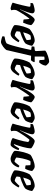

<svg xmlns="http://www.w3.org/2000/svg" viewBox="1452 -2292 1040 3984"><g transform="rotate(90 1972.0 -300.0)"><path d="M158 0Q147 0 127.5 -5Q108 -10 87.5 -17Q67 -24 52 -31.5Q37 -39 35 -44Q47 -80 61 -132Q75 -184 88 -239Q101 -294 110 -337Q113 -352 115 -362Q117 -372 118 -380Q119 -388 119 -393Q119 -404 111.5 -408.5Q104 -413 88 -413H41Q41 -426 44 -441Q47 -456 49 -464Q63 -471 92 -479.5Q121 -488 149.5 -494Q178 -500 192 -500Q220 -500 238.5 -487Q257 -474 257 -448Q257 -435 250 -408.5Q243 -382 232.5 -350Q222 -318 210 -287Q198 -256 188 -232Q178 -208 173 -199L178 -195Q194 -230 215 -270.5Q236 -311 259 -351.5Q282 -392 305.5 -425.5Q329 -459 351 -479.5Q373 -500 390 -500Q404 -500 422 -491Q440 -482 457.5 -469.5Q475 -457 487.5 -444.5Q500 -432 502 -426Q494 -374 479 -332Q464 -290 452 -261Q423 -261 407 -264.5Q391 -268 384 -272Q383 -299 380.5 -323Q378 -347 376 -365.5Q374 -384 372 -391Q367 -391 352 -372Q337 -353 315.5 -322.5Q294 -292 271 -256Q248 -220 227 -185Q206 -150 192 -123Q188 -110 186 -96.5Q184 -83 184 -69Q184 -57 186.5 -43.5Q189 -30 193 -15Q186 -10 176 -5.5Q166 -1 158 0Z M679 0Q667 0 642 -7Q617 -14 587.5 -26Q558 -38 533.5 -53Q509 -68 500 -84Q500 -128 508.5 -175.5Q517 -223 530.5 -266.5Q544 -310 558 -343.5Q572 -377 583 -394Q593 -405 618 -422.5Q643 -440 677 -458Q711 -476 749.5 -488Q788 -500 825 -500Q841 -500 865.5 -489Q890 -478 909.5 -464Q929 -450 930 -441Q927 -421 919.5 -395Q912 -369 902 -346Q892 -323 883 -310Q865 -291 823.5 -269.5Q782 -248 732 -229Q682 -210 638 -197Q632 -164 631 -152.5Q630 -141 629 -124Q635 -117 651.5 -108Q668 -99 686 -92.5Q704 -86 714 -86Q721 -86 734.5 -96.5Q748 -107 764.5 -123Q781 -139 796.5 -155Q812 -171 821 -183Q830 -183 842 -175.5Q854 -168 856 -163Q842 -138 824 -109.5Q806 -81 784.5 -56Q763 -31 737 -15.5Q711 0 679 0ZM650 -261Q683 -272 712.5 -284Q742 -296 767.5 -308Q793 -320 811 -332Q811 -335 811 -338Q811 -341 811 -345Q811 -364 808 -384.5Q805 -405 800 -420Q794 -421 788.5 -421Q783 -421 777 -421Q760 -421 743 -418Q726 -415 712 -410Q689 -380 674.5 -341Q660 -302 650 -261Z M849 200Q842 200 825 197Q808 194 788.5 189Q769 184 753 178.5Q737 173 732 168Q732 159 734.5 143.5Q737 128 739 126Q775 121 815 110.5Q855 100 879 84Q885 74 892 57.5Q899 41 907 17.5Q915 -6 924 -37Q933 -68 943 -105.5Q953 -143 964 -187Q982 -259 993.5 -314.5Q1005 -370 1017 -426L943 -438Q943 -455 945 -470.5Q947 -486 949 -493L1017 -501Q1028 -503 1033 -507.5Q1038 -512 1040 -524L1030 -718Q1047 -735 1078 -750Q1109 -765 1144 -776Q1179 -787 1208.5 -793.5Q1238 -800 1252 -800Q1273 -800 1293 -785Q1313 -770 1327 -752.5Q1341 -735 1342 -726Q1336 -683 1315 -647.5Q1294 -612 1274 -592Q1253 -592 1241.5 -595.5Q1230 -599 1226 -603Q1226 -610 1225.5 -628.5Q1225 -647 1223.5 -668Q1222 -689 1220 -701Q1214 -703 1207 -703.5Q1200 -704 1194 -704Q1183 -704 1172 -702Q1161 -700 1154 -697L1153 -500H1261L1270 -487Q1263 -467 1250.5 -447.5Q1238 -428 1229 -422L1137 -425L1018 87Q1013 97 994.5 116Q976 135 950 154Q924 173 897 186.5Q870 200 849 200Z M1373 0Q1361 0 1336 -7Q1311 -14 1281.5 -26Q1252 -38 1227.5 -53Q1203 -68 1194 -84Q1194 -128 1202.5 -175.5Q1211 -223 1224.5 -266.5Q1238 -310 1252 -343.5Q1266 -377 1277 -394Q1287 -405 1312 -422.5Q1337 -440 1371 -458Q1405 -476 1443.5 -488Q1482 -500 1519 -500Q1535 -500 1559.5 -489Q1584 -478 1603.5 -464Q1623 -450 1624 -441Q1621 -421 1613.5 -395Q1606 -369 1596 -346Q1586 -323 1577 -310Q1559 -291 1517.5 -269.5Q1476 -248 1426 -229Q1376 -210 1332 -197Q1326 -164 1325 -152.5Q1324 -141 1323 -124Q1329 -117 1345.5 -108Q1362 -99 1380 -92.5Q1398 -86 1408 -86Q1415 -86 1428.5 -96.5Q1442 -107 1458.5 -123Q1475 -139 1490.5 -155Q1506 -171 1515 -183Q1524 -183 1536 -175.5Q1548 -168 1550 -163Q1536 -138 1518 -109.5Q1500 -81 1478.5 -56Q1457 -31 1431 -15.5Q1405 0 1373 0ZM1344 -261Q1377 -272 1406.5 -284Q1436 -296 1461.5 -308Q1487 -320 1505 -332Q1505 -335 1505 -338Q1505 -341 1505 -345Q1505 -364 1502 -384.5Q1499 -405 1494 -420Q1488 -421 1482.5 -421Q1477 -421 1471 -421Q1454 -421 1437 -418Q1420 -415 1406 -410Q1383 -380 1368.5 -341Q1354 -302 1344 -261Z M1760 0Q1749 0 1729.5 -5Q1710 -10 1689.5 -17Q1669 -24 1654 -31.5Q1639 -39 1637 -44Q1649 -80 1663 -132Q1677 -184 1690 -239Q1703 -294 1712 -337Q1715 -352 1717 -362Q1719 -372 1720 -380Q1721 -388 1721 -393Q1721 -404 1713.5 -408.5Q1706 -413 1690 -413H1643Q1643 -426 1646 -441Q1649 -456 1651 -464Q1665 -471 1694 -479.5Q1723 -488 1751.5 -494Q1780 -500 1794 -500Q1822 -500 1840.5 -487Q1859 -474 1859 -448Q1859 -435 1852 -408.5Q1845 -382 1834.5 -350Q1824 -318 1812 -287Q1800 -256 1790 -232Q1780 -208 1775 -199L1780 -195Q1796 -230 1817 -270.5Q1838 -311 1861 -351.5Q1884 -392 1907.5 -425.5Q1931 -459 1953 -479.5Q1975 -500 1992 -500Q2006 -500 2024 -491Q2042 -482 2059.5 -469.5Q2077 -457 2089.5 -444.5Q2102 -432 2104 -426Q2096 -374 2081 -332Q2066 -290 2054 -261Q2025 -261 2009 -264.5Q1993 -268 1986 -272Q1985 -299 1982.5 -323Q1980 -347 1978 -365.5Q1976 -384 1974 -391Q1969 -391 1954 -372Q1939 -353 1917.5 -322.5Q1896 -292 1873 -256Q1850 -220 1829 -185Q1808 -150 1794 -123Q1790 -110 1788 -96.5Q1786 -83 1786 -69Q1786 -57 1788.5 -43.5Q1791 -30 1795 -15Q1788 -10 1778 -5.5Q1768 -1 1760 0Z M2281 0Q2269 0 2244 -7Q2219 -14 2189.5 -26Q2160 -38 2135.5 -53Q2111 -68 2102 -84Q2102 -128 2110.5 -175.5Q2119 -223 2132.5 -266.5Q2146 -310 2160 -343.5Q2174 -377 2185 -394Q2195 -405 2220 -422.5Q2245 -440 2279 -458Q2313 -476 2351.5 -488Q2390 -500 2427 -500Q2443 -500 2467.5 -489Q2492 -478 2511.5 -464Q2531 -450 2532 -441Q2529 -421 2521.5 -395Q2514 -369 2504 -346Q2494 -323 2485 -310Q2467 -291 2425.5 -269.5Q2384 -248 2334 -229Q2284 -210 2240 -197Q2234 -164 2233 -152.5Q2232 -141 2231 -124Q2237 -117 2253.5 -108Q2270 -99 2288 -92.5Q2306 -86 2316 -86Q2323 -86 2336.5 -96.5Q2350 -107 2366.5 -123Q2383 -139 2398.5 -155Q2414 -171 2423 -183Q2432 -183 2444 -175.5Q2456 -168 2458 -163Q2444 -138 2426 -109.5Q2408 -81 2386.5 -56Q2365 -31 2339 -15.5Q2313 0 2281 0ZM2252 -261Q2285 -272 2314.5 -284Q2344 -296 2369.5 -308Q2395 -320 2413 -332Q2413 -335 2413 -338Q2413 -341 2413 -345Q2413 -364 2410 -384.5Q2407 -405 2402 -420Q2396 -421 2390.5 -421Q2385 -421 2379 -421Q2362 -421 2345 -418Q2328 -415 2314 -410Q2291 -380 2276.5 -341Q2262 -302 2252 -261Z M2668 0Q2657 0 2637.5 -5Q2618 -10 2597.5 -17Q2577 -24 2562 -31.5Q2547 -39 2545 -44Q2557 -80 2571 -132Q2585 -184 2598 -239Q2611 -294 2620 -337Q2623 -352 2625 -362Q2627 -372 2628 -380Q2629 -388 2629 -393Q2629 -404 2621.5 -408.5Q2614 -413 2598 -413H2551Q2551 -426 2554 -441Q2557 -456 2559 -464Q2574 -471 2603 -479.5Q2632 -488 2660.5 -494Q2689 -500 2702 -500Q2730 -500 2748.5 -487Q2767 -474 2767 -448Q2767 -435 2760 -408.5Q2753 -382 2742.5 -350Q2732 -318 2720 -287Q2708 -256 2698 -232Q2688 -208 2683 -199L2688 -195Q2705 -230 2726.5 -270.5Q2748 -311 2772 -351.5Q2796 -392 2820 -425.5Q2844 -459 2866.5 -479.5Q2889 -500 2907 -500Q2923 -500 2947.5 -491Q2972 -482 2996.5 -469Q3021 -456 3038.5 -443.5Q3056 -431 3058 -425Q3058 -388 3050 -343.5Q3042 -299 3029.5 -253.5Q3017 -208 3004.5 -169.5Q2992 -131 2982.5 -105Q2973 -79 2971 -73L2982 -66Q2993 -76 3007 -96.5Q3021 -117 3035.5 -139.5Q3050 -162 3060 -178Q3069 -178 3081 -173Q3093 -168 3095 -163Q3090 -142 3077.5 -114.5Q3065 -87 3049 -60.5Q3033 -34 3016 -17Q2999 0 2984 0Q2952 0 2921 -8Q2890 -16 2868.5 -27.5Q2847 -39 2844 -47Q2849 -60 2860.5 -94Q2872 -128 2885.5 -174.5Q2899 -221 2910.5 -271Q2922 -321 2927 -364Q2919 -373 2910 -379Q2901 -385 2894 -388Q2887 -391 2883 -391Q2878 -391 2862.5 -372.5Q2847 -354 2826 -324Q2805 -294 2781.5 -259Q2758 -224 2737 -190Q2716 -156 2702 -130Q2698 -116 2696 -100.5Q2694 -85 2694 -69Q2694 -55 2696.5 -41Q2699 -27 2703 -15Q2696 -10 2686 -5.5Q2676 -1 2668 0Z M3268 0Q3257 0 3234.5 -7Q3212 -14 3186.5 -26Q3161 -38 3140 -53Q3119 -68 3110 -84Q3110 -128 3118 -177.5Q3126 -227 3139 -273.5Q3152 -320 3165.5 -355.5Q3179 -391 3190 -408Q3199 -419 3225.5 -434.5Q3252 -450 3288 -465Q3324 -480 3362.5 -490Q3401 -500 3434 -500Q3455 -500 3476 -489Q3497 -478 3512 -464Q3527 -450 3528 -441Q3523 -402 3508.5 -362Q3494 -322 3481 -302Q3457 -302 3437.5 -305.5Q3418 -309 3411 -313Q3411 -321 3410.5 -340Q3410 -359 3409.5 -379.5Q3409 -400 3406 -409Q3395 -411 3383.5 -412.5Q3372 -414 3363 -414Q3353 -414 3341.5 -413Q3330 -412 3321 -409Q3304 -375 3291 -333.5Q3278 -292 3269 -250.5Q3260 -209 3255 -174Q3250 -139 3248 -119Q3254 -113 3269.5 -104Q3285 -95 3302.5 -88Q3320 -81 3331 -81Q3336 -81 3347.5 -93.5Q3359 -106 3373 -124Q3387 -142 3400 -158.5Q3413 -175 3421 -183Q3432 -181 3441.5 -174.5Q3451 -168 3454 -163Q3444 -130 3421.5 -92Q3399 -54 3361.5 -27Q3324 0 3268 0Z M3693 0Q3681 0 3656 -7Q3631 -14 3601.5 -26Q3572 -38 3547.5 -53Q3523 -68 3514 -84Q3514 -128 3522.5 -175.5Q3531 -223 3544.5 -266.5Q3558 -310 3572 -343.5Q3586 -377 3597 -394Q3607 -405 3632 -422.5Q3657 -440 3691 -458Q3725 -476 3763.5 -488Q3802 -500 3839 -500Q3855 -500 3879.5 -489Q3904 -478 3923.5 -464Q3943 -450 3944 -441Q3941 -421 3933.5 -395Q3926 -369 3916 -346Q3906 -323 3897 -310Q3879 -291 3837.5 -269.5Q3796 -248 3746 -229Q3696 -210 3652 -197Q3646 -164 3645 -152.5Q3644 -141 3643 -124Q3649 -117 3665.5 -108Q3682 -99 3700 -92.5Q3718 -86 3728 -86Q3735 -86 3748.5 -96.5Q3762 -107 3778.5 -123Q3795 -139 3810.5 -155Q3826 -171 3835 -183Q3844 -183 3856 -175.5Q3868 -168 3870 -163Q3856 -138 3838 -109.5Q3820 -81 3798.5 -56Q3777 -31 3751 -15.5Q3725 0 3693 0ZM3664 -261Q3697 -272 3726.5 -284Q3756 -296 3781.5 -308Q3807 -320 3825 -332Q3825 -335 3825 -338Q3825 -341 3825 -345Q3825 -364 3822 -384.5Q3819 -405 3814 -420Q3808 -421 3802.5 -421Q3797 -421 3791 -421Q3774 -421 3757 -418Q3740 -415 3726 -410Q3703 -380 3688.5 -341Q3674 -302 3664 -261Z"/></g></svg>

Font: Texturina Medium 12pt Black
Style: Italic
Weight: 900
Italic angle: -11°
Version: Version 1.002